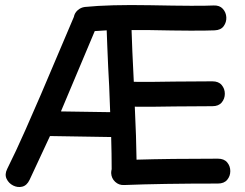

<svg xmlns="http://www.w3.org/2000/svg" viewBox="-20 -743 986 772"><path d="M479 1Q628 -5 856 -5Q881 -5 893.5 -20Q906 -35 906 -55Q906 -75 893.5 -90Q881 -105 856 -105Q661 -105 529 -101Q528 -188 522 -314Q578 -313 683 -315Q787 -316 834 -316Q859 -316 871.5 -331Q884 -346 884 -366Q884 -386 871.5 -401Q859 -416 834 -416Q788 -416 682 -415Q575 -413 518 -414Q511 -551 509 -622H583Q775 -618 843 -621Q868 -622 879.5 -638Q891 -654 890 -673.5Q889 -693 876 -707.5Q863 -722 839 -721Q782 -718 584 -722Q420 -725 321 -715Q305 -713 292.5 -702Q280 -691 277 -675L144 -362L82 -220Q44 -134 9 -64Q-2 -42 6.5 -24Q15 -6 33 3Q51 12 69.5 7.5Q88 3 99 -20L181 -196L427 -192Q429 -123 429 -63Q427 -55 427 -47Q428 -26 443 -12Q458 2 479 1ZM423 -292Q326 -293 225 -295L361 -618Q384 -620 409 -621Q410 -595 411.5 -555Q413 -515 415 -472.5Q417 -430 419 -396Q422 -330 423 -292Z"/></svg>

Font: Balsamiq Sans
Style: Regular
Weight: 400
Designer: Michael Angeles
Foundry: Balsamiq SRL
Version: Version 1.020; ttfautohint (v1.8.4.7-5d5b);gftools[0.9.26]